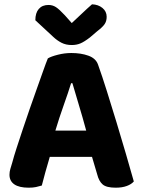

<svg xmlns="http://www.w3.org/2000/svg" viewBox="-20 -861 660 891"><path d="M407 -133H211Q200 -97 190.5 -62Q181 -27 174 0Q161 4 147 7Q133 10 113 10Q69 10 46.5 -5.5Q24 -21 24 -50Q24 -64 28 -77Q32 -90 37 -107Q44 -134 57 -174Q70 -214 85.5 -260.5Q101 -307 118 -356Q135 -405 151 -449.5Q167 -494 180 -531Q193 -568 202 -590Q217 -599 248.5 -607Q280 -615 311 -615Q356 -615 390.5 -602.5Q425 -590 435 -561Q454 -508 476 -438Q498 -368 520.5 -294Q543 -220 564 -148Q585 -76 601 -19Q590 -6 568.5 2Q547 10 517 10Q474 10 456.5 -5Q439 -20 431 -52ZM310 -475Q296 -430 275.5 -372.5Q255 -315 237 -255H380Q363 -318 345.5 -375.5Q328 -433 316 -475ZM313 -754Q336 -775 360 -798Q384 -821 407 -841Q436 -840 455.5 -824Q475 -808 475 -783Q475 -763 465.5 -749Q456 -735 431 -716L397 -687Q371 -667 353 -659.5Q335 -652 313 -652Q286 -652 265.5 -662.5Q245 -673 227 -690L144 -767Q144 -801 160 -819.5Q176 -838 205 -838Q224 -838 239.5 -828Q255 -818 281 -790Z"/></svg>

Font: Baloo 2
Style: Bold
Weight: 700
Designer: Sarang Kulkarni and Ek Type
Foundry: Ek Type
Version: Version 1.640;hotconv 1.0.111;makeotfexe 2.5.65597; ttfautoh